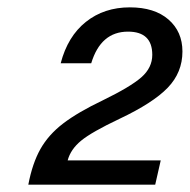

<svg xmlns="http://www.w3.org/2000/svg" viewBox="-20 -832 516 522"><path d="M476 -692Q476 -635 436 -593.5Q396 -552 305 -509Q229 -473 200.5 -449.5Q172 -426 164 -396H417L402 -330H57Q68 -388 90 -427Q112 -466 152 -496.5Q192 -527 259 -559Q335 -596 364.5 -622Q394 -648 394 -683Q394 -746 328 -746Q254 -746 228 -660H145Q164 -733 213.5 -772.5Q263 -812 333 -812Q400 -812 438 -779Q476 -746 476 -692Z"/></svg>

Font: CST
Style: Italic
Weight: 400
Italic angle: -14°
Version: Version 1.00